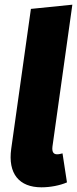

<svg xmlns="http://www.w3.org/2000/svg" viewBox="-20 -781 329 820"><path d="M289 -761 112 -743 28 -146C13 -39 62 19 157 19C195 19 236 11 266 -2L247 -126C239 -124 232 -122 224 -122C210 -122 201 -130 204 -155Z"/></svg>

Font: Fira Sans ExtraBold
Style: Italic
Weight: 800
Italic angle: -8°
Designer: bBox Type GmbH & Carrois Corporate GbR & Edenspiekermann AG
Foundry: bBox Type GmbH & Carrois Corporate GbR & Edenspiekermann AG
Version: Version 4.301;PS 004.301;hotconv 1.0.88;makeotf.lib2.5.64775